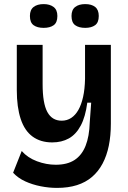

<svg xmlns="http://www.w3.org/2000/svg" viewBox="-20 -742 625 937"><path d="M258 175Q219 175 178.5 167Q138 159 103 143Q68 127 44 101L86 -5Q115 28 160.5 45Q206 62 252 62Q308 62 343.5 39Q379 16 397.5 -30Q416 -76 418 -145L425 -241H406Q397 -172 374 -129Q351 -86 316 -66.5Q281 -47 235 -47Q178 -47 139 -75.5Q100 -104 81 -161.5Q62 -219 62 -302V-523H188V-331Q188 -238 211 -195.5Q234 -153 281 -153Q307 -153 327.5 -166.5Q348 -180 362.5 -205.5Q377 -231 385.5 -269Q394 -307 395 -357V-523H521V-139Q521 -80 511 -31Q501 18 480.5 56.5Q460 95 429 121.5Q398 148 355.5 161.5Q313 175 258 175ZM396 -606Q365 -606 347 -619Q329 -632 329 -664Q329 -694 347 -708Q365 -722 396 -722Q427 -722 444.5 -708Q462 -694 462 -664Q462 -632 444 -619Q426 -606 396 -606ZM193 -606Q162 -606 144 -619Q126 -632 126 -664Q126 -694 144 -708Q162 -722 193 -722Q223 -722 241.5 -708Q260 -694 260 -664Q260 -632 242 -619Q224 -606 193 -606Z"/></svg>

Font: Bricolage Grotesque 28pt SemiBold
Style: Regular
Weight: 600
Version: Version 1.001;gftools[0.9.33.dev8+g029e19f]